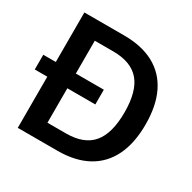

<svg xmlns="http://www.w3.org/2000/svg" viewBox="-162 -861 1015 1016"><g transform="rotate(30 346.0 -352.5)"><path d="M71.5 0V-705H314.5Q422.5 -705 497 -664.8Q571.5 -624.5 610 -546.2Q648.5 -468 648.5 -353Q648.5 -239 610 -160.2Q571.5 -81.5 497 -40.8Q422.5 0 314.5 0ZM194 -102H307Q417 -102 468.5 -163.5Q520 -225 520 -353Q520 -482 468 -542.5Q416 -603 307 -603H194ZM-5 -312.5V-402.5H365V-312.5Z"/></g></svg>

Font: Nunito Sans 12pt ExtraLight SemiCondensed
Style: Regular
Weight: 200
Width: 4
Version: Version 3.101;gftools[0.9.27]